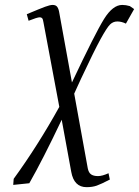

<svg xmlns="http://www.w3.org/2000/svg" viewBox="-20 -464 570 787"><path d="M34.2 293.9 36.1 269Q134.8 133.3 223.1 -25.9L158.2 -372.1Q156.2 -385.3 152.8 -389.2Q149.4 -393.1 143.1 -393.1Q132.8 -393.1 97.2 -378.9L89.8 -405.8Q144.5 -428.7 164.8 -436.3Q185.1 -443.8 195.8 -443.8Q209 -443.8 214.8 -435.5Q220.7 -427.2 223.1 -411.1L274.9 -126Q370.6 -328.6 406.5 -386.2Q442.4 -443.8 481 -443.8Q496.1 -443.8 512.2 -439L529.8 -426.8L496.1 -367.2Q478 -376 460.9 -376Q443.8 -376 431.2 -363.8Q418.5 -351.6 391.8 -303Q365.2 -254.4 313 -143.1Q309.1 -133.8 298.6 -111.8Q288.1 -89.8 284.2 -80.1L339.8 226.1Q343.3 243.7 353.3 250.7Q363.3 257.8 381.8 257.8Q398.9 257.8 424.8 246.1L430.2 272Q394.5 290.5 376.5 296.9Q358.4 303.2 335 303.2Q283.2 303.2 272 240.2L232.9 26.9Q155.8 189.5 100.1 287.1Z"/></svg>

Font: Dehuti Alt
Style: Italic
Weight: 400
Version: Version 1.2